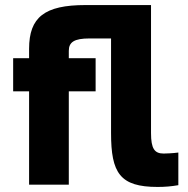

<svg xmlns="http://www.w3.org/2000/svg" viewBox="-20 -730 743 759"><path d="M334 -578H419V-204C419 -46 454 9 603 9C631 9 657 7 685 2V-127C664 -124 634 -123 627 -123C591 -123 577 -142 577 -204V-710H318C156 -710 95 -662 95 -537V-500H32V-369H95V0H252V-369H358V-500H252V-529C252 -564 274 -578 334 -578Z"/></svg>

Font: LT Wave Text Black
Style: Regular
Weight: 900
Designer: Daniel Lyons
Version: Version 2.5 (Glyphs App)